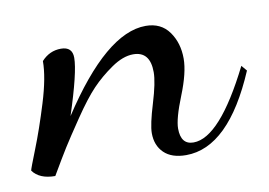

<svg xmlns="http://www.w3.org/2000/svg" viewBox="-84 -359 626 446"><g transform="rotate(-10 229.0 -136.0)"><path d="M-38 -7Q-38 -10 -20.5 -54Q-3 -98 15 -156.5Q33 -215 33 -253Q52 -274 79 -274Q106 -274 106 -248Q106 -214 74 -116Q189 -292 282 -292Q318 -292 337 -265.5Q356 -239 356 -202Q356 -169 335.5 -118Q315 -67 315 -44Q315 -6 345 -6Q407 -6 485 -162L496 -149Q424 20 323 20Q289 20 271 2.5Q253 -15 253 -44Q253 -64 267.5 -111.5Q282 -159 282 -183Q282 -232 242 -232Q218 -232 190.5 -213Q163 -194 142 -172Q121 -150 92.5 -108Q64 -66 51.5 -46Q39 -26 15 15Q-22 15 -38 -7Z"/></g></svg>

Font: Dancing Script
Style: Regular
Weight: 400
Designer: Pablo Impallari
Foundry: Pablo Impallari. www.impallari.com
Version: Version 1.002